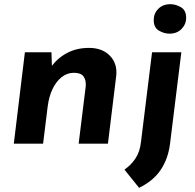

<svg xmlns="http://www.w3.org/2000/svg" viewBox="-20 -687 932 918"><path d="M226 -437 229 -350 224 -366Q252 -407 298.5 -432.5Q345 -458 406 -458Q468 -458 504.5 -421.5Q541 -385 536 -327L496 0H356L390 -275Q392 -304 379.5 -321.5Q367 -339 333 -339Q301 -339 274.5 -318Q248 -297 231 -261Q214 -225 208 -178L186 0H46L99 -437ZM575 124Q607 102 628 70Q649 38 654 -8L707 -437H847L793 0Q784 72 748.5 125Q713 178 645 211ZM715 -591Q715 -623 737 -645Q759 -667 795 -667Q820 -667 845 -652.5Q870 -638 870 -602Q870 -571 848 -548.5Q826 -526 790 -526Q765 -526 740 -540.5Q715 -555 715 -591Z"/></svg>

Font: Josefin Sans Thin
Style: Bold Italic
Weight: 700
Italic angle: -7°
Version: Version 2.000